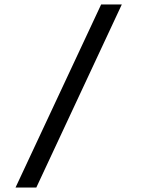

<svg xmlns="http://www.w3.org/2000/svg" viewBox="-20 -749 642 862"><path d="M434.1 -729H526.9L143.1 92.8H49.8Z"/></svg>

Font: Hack
Style: Regular
Weight: 400
Monospace: yes
Designer: Christopher Simpkins
Foundry: Christopher Simpkins
Version: Version 2.019; ttfautohint (v1.4.1) -l 4 -r 80 -G 350 -x 0 -